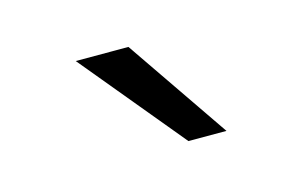

<svg xmlns="http://www.w3.org/2000/svg" viewBox="-46 -878 692 440"><g transform="rotate(-15 300.0 -658.0)"><path d="M356.2 -536H446.4L279.2 -780H154.2Z"/></g></svg>

Font: CommitMonoV143 ExtLt
Style: Regular
Weight: 200
Monospace: yes
Designer: Eigil Nikolajsen
Foundry: Eigil Nikolajsen
Version: Version 1.143